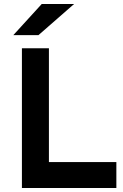

<svg xmlns="http://www.w3.org/2000/svg" viewBox="-20 -942 618 962"><path d="M89.8 0V-700.2H225.1V-129.9H563V0ZM172.9 -766.1H46.9L189 -921.9H351.1Z"/></svg>

Font: Overpass
Style: Bold
Weight: 700
Designer: Delve Withrington
Foundry: Delve Fonts
Version: Version 1.001